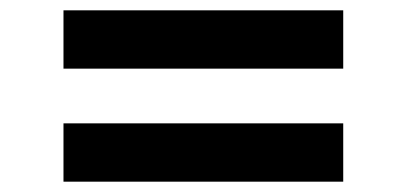

<svg xmlns="http://www.w3.org/2000/svg" viewBox="-20 -475 788 372"><path d="M103 -342V-455H645V-342ZM103 -123V-236H645V-123Z"/></svg>

Font: Nunito Sans 7pt Expanded ExtraBold
Style: Regular
Weight: 800
Width: 7
Designer: Vernon Adams
Foundry: Vernon Adams
Version: Version 3.101;gftools[0.9.27]